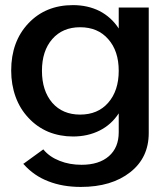

<svg xmlns="http://www.w3.org/2000/svg" viewBox="-20 -531 655 762"><path d="M451.2 -501Q451.2 -501 451.2 -460Q451.2 -418 451.2 -418Q421.9 -462.9 375 -487.3Q328.1 -510.7 269.5 -510.7Q161.1 -510.7 92.8 -438.5Q24.4 -366.2 24.4 -251Q24.4 -195.3 42 -146.5Q59.6 -98.6 92.8 -63.5Q126 -27.3 171.9 -7.8Q217.8 10.7 269.5 10.7Q328.1 10.7 375 -12.7Q421.9 -36.1 451.2 -81.1Q451.2 -81.1 451.2 -43.9Q451.2 -5.9 451.2 -5.9Q451.2 54.7 412.1 88.9Q373 123 303.7 123Q255.9 123 216.8 107.4Q176.8 91.8 153.3 63.5Q153.3 63.5 152.3 62.5Q152.3 61.5 152.3 61.5Q152.3 61.5 113.3 89.8Q74.2 118.2 74.2 118.2Q74.2 118.2 73.2 118.2Q72.3 119.1 72.3 119.1Q72.3 119.1 73.2 120.1Q74.2 121.1 74.2 121.1Q115.2 167 171.9 188.5Q228.5 210.9 300.8 210.9Q422.9 210.9 497.1 152.3Q570.3 94.7 570.3 -2.9Q570.3 -2.9 570.3 -67.4Q570.3 -131.8 570.3 -214.8Q570.3 -250 570.3 -286.1Q570.3 -322.3 570.3 -355.5Q570.3 -417 570.3 -459Q570.3 -501 570.3 -501Q570.3 -501 547.9 -501Q525.4 -501 502 -501Q481.4 -501 466.8 -501Q451.2 -501 451.2 -501ZM146.5 -250Q146.5 -329.1 187.5 -376Q228.5 -422.9 297.9 -422.9Q368.2 -422.9 409.2 -376Q451.2 -329.1 451.2 -250Q451.2 -170.9 409.2 -123Q368.2 -76.2 297.9 -76.2Q228.5 -76.2 187.5 -123Q146.5 -170.9 146.5 -250Z"/></svg>

Font: umazing
Style: Display
Weight: 400
Designer: umazing